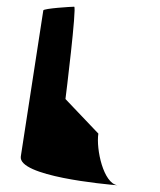

<svg xmlns="http://www.w3.org/2000/svg" viewBox="-20 -583 477 572"><path d="M42 -117C33 -58 292 -34 330 -31C288 -37 266 -138 273 -185L175 -288C176 -294 209 -563 201 -563C193 -563 110 -558 109 -552ZM330 -31H334Z"/></svg>

Font: Ampere
Style: SCSuCndIta
Weight: 400
Version: Version 1